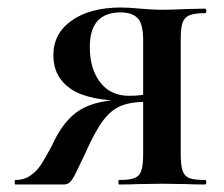

<svg xmlns="http://www.w3.org/2000/svg" viewBox="-20 -491 597 511"><path d="M21 -12Q45 -12 62 -24.5Q79 -37 89 -52.5Q99 -68 117 -101Q148 -171 193 -198.5Q238 -226 319 -226L326 -222Q216 -222 169 -254Q122 -286 122 -344Q122 -402 171 -436.5Q220 -471 302 -471Q323 -471 353 -468Q366 -467 381.5 -466Q397 -465 412 -465Q436 -465 478 -467L526 -468Q529 -468 529 -462Q529 -456 526 -456Q498 -456 484.5 -450.5Q471 -445 466 -431Q461 -417 461 -387V-81Q461 -51 466 -36.5Q471 -22 484 -17Q497 -12 526 -12Q529 -12 529 -6Q529 0 526 0Q495 0 478 -1L412 -2L345 -1Q328 0 297 0Q295 0 295 -6Q295 -12 297 -12Q325 -12 338 -17Q351 -22 356 -36.5Q361 -51 361 -81V-385Q361 -428 346 -443Q331 -458 301 -458Q219 -458 219 -366Q219 -308 246.5 -272Q274 -236 324 -236Q340 -236 357.5 -238Q375 -240 385 -243L382 -220Q333 -221 305 -210.5Q277 -200 255 -171Q233 -142 206 -81Q192 -51 182 -31Q172 -11 165.5 -5.5Q159 0 150 0H21Q19 0 19 -6Q19 -12 21 -12Z"/></svg>

Font: Cormorant Unicase
Style: Bold
Weight: 700
Designer: Christian Thalmann (Catharsis Fonts)
Foundry: Catharsis Fonts
Version: Version 4.000